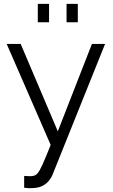

<svg xmlns="http://www.w3.org/2000/svg" viewBox="-20 -748 582 991"><path d="M104.7 160Q118.9 160.7 131.7 161.3Q144.6 161.9 151 159.8Q163.5 158.4 174 146.3Q184.5 134.3 199.9 100.3Q215.3 66.3 241.5 0L14.6 -521.1H86.8L278.4 -70.2L454.4 -521.1H522.3L252.1 151.4Q244.6 170.3 230.8 186.7Q216.9 203.1 196.3 212.7Q175.6 222.4 146.4 222.9Q137.4 223.5 127.6 223.3Q117.8 223 104.7 220.9ZM175.1 -633.2V-727.9H233.2V-633.2ZM323.5 -633.2V-727.9H381.6V-633.2Z"/></svg>

Font: Raleway Thin
Style: Regular
Weight: 100
Designer: Matt McInerney, Pablo Impallari, Rodrigo Fuenzalida
Foundry: Matt McInerney, Pablo Impallari, Rodrigo Fuenzalida
Version: Version 4.026